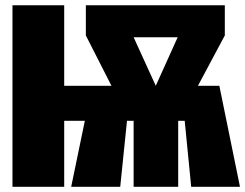

<svg xmlns="http://www.w3.org/2000/svg" viewBox="-20 -716 940 736"><path d="M820.8 -387.2 899.9 0H712.9L688 -252.9H663.1V0H492.2V-252.9H466.8L440.9 0H252.9L305.2 -252.9H226.1V0H27.8V-695.8H226.1V-387.2H407.2L309.1 -580.1V-695.8H841.8V-580.1L738.8 -387.2ZM661.1 -573.2H492.2L577.1 -387.2Z"/></svg>

Font: Fira Sans Compressed Heavy
Style: Regular
Weight: 900
Width: 1
Designer: Carrois Corporate & Edenspiekermann AG
Foundry: Carrois Corporate GbR & Edenspiekermann AG
Version: Version 4.203;PS 004.203;hotconv 1.0.88;makeotf.lib2.5.64775